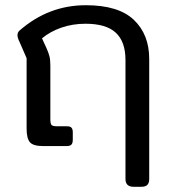

<svg xmlns="http://www.w3.org/2000/svg" viewBox="-20 -560 659 736"><path d="M461 126V-330Q461 -400 424 -434.5Q387 -469 308 -469Q258 -469 215 -454Q172 -439 141 -413L158 -376Q166 -358 169.5 -344.5Q173 -331 173 -309V-102Q173 -86 177.5 -81Q182 -76 198 -76H236Q249 -76 254 -70.5Q259 -65 259 -53V-24Q259 -11 253.5 -5.5Q248 0 235 0H146Q107 0 94.5 -15Q82 -30 82 -67V-337L55 -399Q47 -415 47 -425Q47 -436 55 -443Q166 -540 309 -540Q434 -540 493 -484Q552 -428 552 -334V126Q552 141 545 148.5Q538 156 522 156H492Q461 156 461 126Z"/></svg>

Font: Mitr Light
Style: Regular
Weight: 300
Designer: Thanarat Vachiruckul
Foundry: Cadson Demak
Version: Version 1.003